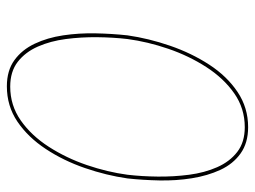

<svg xmlns="http://www.w3.org/2000/svg" viewBox="-114 -636 760 573"><g transform="rotate(90 266.5 -350.0)"><path d="M97 -350Q105 -410 126 -471.5Q147 -533 180.5 -585Q214 -637 259 -668.5Q304 -700 360 -700Q405 -700 434 -677.5Q463 -655 479.5 -617.5Q496 -580 502 -534Q508 -488 507.5 -440.5Q507 -393 502 -350Q494 -290 473 -228.5Q452 -167 418.5 -115Q385 -63 340 -31.5Q295 0 239 0Q194 0 165 -22.5Q136 -45 119.5 -82.5Q103 -120 97 -166Q91 -212 91.5 -259.5Q92 -307 97 -350ZM86 -350Q81 -304 80 -254.5Q79 -205 86 -158Q93 -111 111 -73Q129 -35 160 -12.5Q191 10 238 10Q297 10 343.5 -21.5Q390 -53 425 -106Q460 -159 482 -223Q504 -287 513 -350Q518 -396 519 -445.5Q520 -495 512.5 -542Q505 -589 487.5 -627Q470 -665 438.5 -687.5Q407 -710 360 -710Q302 -710 255 -678.5Q208 -647 173.5 -594Q139 -541 117 -477Q95 -413 86 -350Z"/></g></svg>

Font: Jost* 200 Hairline Italic
Style: Italic
Weight: 100
Italic angle: -10°
Version: Version 3.200; ttfautohint (v0.97) -l 8 -r 50 -G 200 -x 14 -